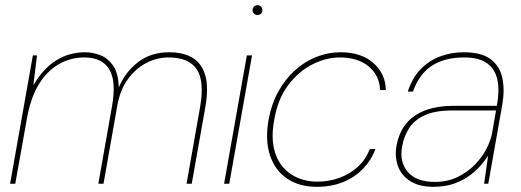

<svg xmlns="http://www.w3.org/2000/svg" viewBox="-20 -710 2015 742"><path d="M19 0 107 -496H123L109 -382H110Q147 -445 197 -476.5Q247 -508 309 -508Q338 -508 367 -497Q396 -486 416.5 -457.5Q437 -429 439 -374H440Q463 -430 512.5 -469Q562 -508 634 -508Q689 -508 724.5 -486.5Q760 -465 773.5 -418Q787 -371 773 -293L721 0H701L753 -295Q771 -396 740.5 -442Q710 -488 631 -488Q587 -488 546 -467Q505 -446 474.5 -404.5Q444 -363 433 -300L380 0H360L413 -300Q430 -397 402 -442.5Q374 -488 306 -488Q252 -488 206.5 -461.5Q161 -435 130 -384Q99 -333 85 -257L39 0Z M846 0 934 -496H954L866 0ZM975 -652Q968 -652 962 -657Q956 -662 956 -671Q956 -680 962 -685Q968 -690 975 -690Q982 -690 988 -685Q994 -680 994 -671Q994 -662 988.5 -657Q983 -652 975 -652Z M1204 12Q1137 12 1090 -19.5Q1043 -51 1023.5 -109.5Q1004 -168 1018 -248Q1029 -308 1055.5 -356Q1082 -404 1119.5 -438Q1157 -472 1202.5 -490Q1248 -508 1296 -508Q1376 -508 1423 -466.5Q1470 -425 1471 -362H1449Q1446 -420 1404 -454Q1362 -488 1293 -488Q1241 -488 1188 -461.5Q1135 -435 1094.5 -382Q1054 -329 1040 -248Q1028 -183 1038.5 -137.5Q1049 -92 1074 -63.5Q1099 -35 1133.5 -21.5Q1168 -8 1204 -8Q1252 -8 1292.5 -23Q1333 -38 1363.5 -66Q1394 -94 1409 -134H1431Q1416 -93 1384.5 -59.5Q1353 -26 1307.5 -7Q1262 12 1204 12Z M1654 12Q1600 12 1565.5 -10Q1531 -32 1518 -68Q1505 -104 1512 -145Q1522 -200 1551 -234Q1580 -268 1626 -284.5Q1672 -301 1730 -301H1900Q1911 -359 1902.5 -400.5Q1894 -442 1863 -465Q1832 -488 1774 -488Q1698 -488 1649 -456Q1600 -424 1576 -356H1556Q1573 -409 1605.5 -442.5Q1638 -476 1681 -492Q1724 -508 1772 -508Q1841 -508 1876.5 -481Q1912 -454 1921.5 -408Q1931 -362 1921 -305L1867 0H1851L1866 -106H1865Q1857 -94 1841 -74.5Q1825 -55 1799.5 -35Q1774 -15 1738 -1.5Q1702 12 1654 12ZM1661 -7Q1709 -7 1747.5 -25.5Q1786 -44 1814.5 -73Q1843 -102 1860 -135Q1877 -168 1882 -197L1897 -283H1727Q1661 -283 1621 -264.5Q1581 -246 1561 -214.5Q1541 -183 1534 -144Q1523 -85 1555.5 -46Q1588 -7 1661 -7Z"/></svg>

Font: DM Sans 28pt Thin
Style: Italic
Weight: 250
Italic angle: -10°
Version: Version 4.004;gftools[0.9.30]